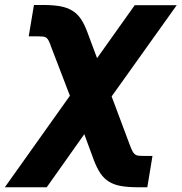

<svg xmlns="http://www.w3.org/2000/svg" viewBox="-76 -567 748 791"><path d="M-56.1 204.5 212 -172.6 136 -370.7Q130 -387.8 125.7 -397Q121.4 -406.2 115.8 -410.9Q110.1 -415.5 101.7 -416.4Q93.4 -417.3 78.8 -417.3H42.3L63.9 -546.5H100.1Q141.7 -546.5 171 -541.4Q200.3 -536.2 221.4 -523.4Q242.5 -510.7 257.3 -488.8Q272 -467 284.4 -433.2L323.9 -327.4L479 -545.5H652L383.9 -169.7L458.8 30.2Q464.8 46.2 469.3 55Q473.7 63.9 479.4 68.5Q485.1 73.2 493.4 74.2Q501.8 75.3 515.6 75.3H552.2L530.9 204.5H494.3Q452.8 204.5 423.7 199.6Q394.5 194.6 373.6 181.8Q352.6 169 337.9 147.4Q323.2 125.7 310.4 92L271.3 -14.2L116.5 204.5Z"/></svg>

Font: Inter P Extra Bold
Style: Italic
Weight: 800
Italic angle: 9.39999°
Designer: Rasmus Andersson
Foundry: rsms
Version: Version 3.018;git-588b23468